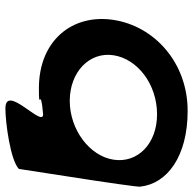

<svg xmlns="http://www.w3.org/2000/svg" viewBox="-22 -574 731 728"><g transform="rotate(90 344.0 -210.5)"><path d="M56 -275C32 -119 134 8 315 8C413 8 298 2 414 -8C467 -8 295 135 392 135C445 135 588 116 621 84L666 -208C666 -208 692 -380 688 -377C677 -478 574 -556 401 -556C219 -556 80 -431 56 -275ZM190 -275C204 -366 300 -440 414 -440C526 -440 600 -366 586 -275C572 -184 472 -109 363 -109C253 -109 176 -184 190 -275Z"/></g></svg>

Font: Ampere
Style: UltCndIta
Weight: 400
Version: Version 1